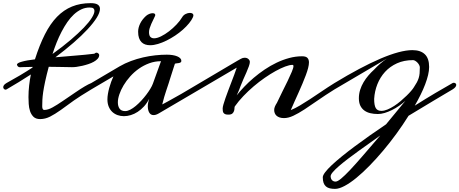

<svg xmlns="http://www.w3.org/2000/svg" viewBox="-41 -729 2921 1221"><path d="M528.8 -681.2Q501 -681.2 476.1 -669.4Q451.2 -657.7 429 -637.2Q406.7 -616.7 387.2 -588.4Q367.7 -560.1 350.6 -527.3Q333.5 -494.6 319.1 -458.5Q304.7 -422.4 293 -385.7Q358.9 -433.1 408.7 -475.6Q458.5 -518.1 492.2 -553.2Q525.9 -588.4 542.7 -615.5Q559.6 -642.6 559.6 -659.7Q559.6 -669.4 553.5 -675.3Q547.4 -681.2 528.8 -681.2ZM578.1 -393.1Q589.8 -387.2 589.8 -378.9Q589.8 -366.2 580.3 -355.5Q570.8 -344.7 555.4 -336.2Q540 -327.6 520.8 -321.3Q501.5 -314.9 482.2 -310.5Q462.9 -306.2 445.3 -303.7Q425.8 -301.3 416 -301.8Q377.9 -302.7 340.8 -303.2L269 -304.2Q254.4 -249.5 246.1 -210.7Q237.8 -171.9 233.6 -143.3Q229.5 -114.7 228.5 -93.8Q227.5 -72.8 227.5 -53.2Q227.5 -42.5 230.5 -36.1Q233.4 -29.8 240.2 -29.8Q264.2 -29.8 293 -45.9Q322.3 -62 358.4 -86.9L439.5 -142.1Q505.9 -187.5 539.1 -200.7Q541.5 -201.7 548.8 -205.1Q552.7 -206.5 556.2 -206.5Q566.9 -206.5 566.9 -195.3Q566.9 -188 560.5 -178.2Q553.7 -168.9 539.1 -160.2Q464.4 -115.2 428.7 -89.8L345.2 -29.3Q308.1 -2.9 277.3 12.7Q246.1 28.3 214.4 28.3Q187 28.3 171.9 13.7Q157.2 -1 150.1 -22.2Q143.1 -43.5 141.6 -67.9Q140.1 -92.3 140.1 -111.3Q140.1 -148.4 144.3 -185.1Q148.4 -221.7 155.3 -255.4L78.6 -207L0 -160.2Q-2.4 -158.7 -5.4 -158.7Q-10.7 -158.7 -15.6 -163.3Q-20.5 -168 -20.5 -174.8Q-20.5 -180.2 -16.1 -187Q-11.7 -193.8 0 -200.7L86.4 -250Q127.4 -274.4 165.5 -299.3L166.5 -303.7L104 -302.2Q99.1 -302.2 94.7 -301.8Q90.3 -301.3 86.4 -301.3Q78.1 -301.3 73 -306.4Q67.9 -311.5 66.9 -317.9Q66.9 -323.2 75.2 -328.1Q83.5 -333 98.6 -336.9Q113.8 -341.3 134.8 -345Q155.8 -348.6 181.2 -351.6Q210.4 -443.4 244.6 -510.7Q278.8 -578.1 321.5 -622.1Q364.3 -666 417 -687.5Q469.7 -709 536.1 -709Q566.9 -709 580.8 -699.5Q594.7 -689.9 594.7 -672.9Q594.7 -649.4 574 -616.2Q553.2 -583 515.9 -542.7Q478.5 -502.4 426.5 -457.3Q374.5 -412.1 311.5 -364.7Q342.8 -367.7 375 -370.1L438.5 -375.5Q469.7 -377.9 499.8 -380.9Q529.8 -383.8 557.1 -387.2Q562.5 -388.7 564.9 -391.4Q567.4 -394 573.2 -394Q575.2 -394 578.1 -393.1Z M539.1 -160.2Q535.6 -158.2 532.7 -158.2Q527.8 -158.2 525.4 -162.4Q522.9 -166.5 522.9 -172.9Q522.9 -179.7 526.4 -187.5Q529.8 -195.3 539.1 -200.7L719.7 -307.1Q753.4 -326.7 791.5 -340.8Q829.6 -355 868.9 -364Q908.2 -373 946.8 -377.2Q985.4 -381.3 1019.5 -381.3Q1039.1 -381.3 1056.2 -378.7Q1073.2 -376 1085.7 -370.8Q1098.1 -365.7 1105.2 -358.4Q1112.3 -351.1 1112.3 -341.8Q1112.3 -335 1107.4 -332Q1102.5 -329.1 1095.9 -327.9Q1089.4 -326.7 1082.3 -326.2Q1075.2 -325.7 1071.3 -323.7Q1068.4 -314.5 1062 -295.2Q1055.7 -275.9 1049.3 -255.6Q1043 -235.4 1037.8 -219.5Q1032.7 -203.6 1032.2 -201.2Q1025.9 -180.7 1014.9 -149.2Q1003.9 -117.7 990.7 -64.9Q991.2 -64.9 1001.7 -70.6Q1012.2 -76.2 1029.1 -85.4Q1045.9 -94.7 1067.4 -106.9Q1088.9 -119.1 1111.8 -131.8L1228.5 -200.7Q1235.4 -204.6 1240.2 -204.6Q1245.6 -204.6 1248.5 -200.9Q1251.5 -197.3 1251.5 -191.9Q1251.5 -185.1 1246.1 -176Q1240.7 -167 1228.5 -160.2L968.8 -7.8Q959 -2 950.7 0.5Q942.4 2.9 935.5 2.9Q925.8 2.9 918.9 -1.5Q912.1 -5.9 907.7 -13.7Q903.3 -21.5 901.1 -31.5Q898.9 -41.5 898.9 -52.7Q898.9 -64.9 901.4 -77.1Q903.8 -89.4 907.7 -100.6Q893.6 -72.8 874.8 -52.2Q856 -31.7 834.7 -17.8Q813.5 -3.9 791 2.9Q768.6 9.8 747.1 9.8Q725.6 9.8 706.5 2.9Q687.5 -3.9 673.1 -17.3Q658.7 -30.8 650.4 -50.8Q642.1 -70.8 642.1 -97.2Q642.1 -112.8 645.3 -131.8Q648.4 -150.9 653.8 -170.4Q659.2 -189.9 666 -208.7Q672.9 -227.5 680.2 -243.2ZM982.9 -339.8Q943.8 -339.8 908.2 -326.7Q872.6 -313.5 842 -292Q811.5 -270.5 786.9 -242.9Q762.2 -215.3 744.9 -186.3Q727.5 -157.2 718 -128.9Q708.5 -100.6 708.5 -78.1Q708.5 -53.2 719.5 -37.8Q730.5 -22.5 755.4 -22.5Q770 -22.5 787.4 -31.5Q804.7 -40.5 822.5 -55.4Q840.3 -70.3 857.7 -89.1Q875 -107.9 889.6 -127.2Q904.3 -146.5 915.3 -164.8Q926.3 -183.1 931.2 -196.8ZM887.7 -627.9Q897.5 -636.2 908.7 -640.6Q919.9 -645 929.2 -645Q937 -645 941.7 -642.3Q946.3 -639.6 946.3 -633.8Q946.3 -629.4 944.3 -626Q939.9 -616.2 933.6 -603.5Q927.2 -590.8 921.1 -577.1Q915 -563.5 910.9 -550Q906.7 -536.6 906.7 -524.9Q906.7 -502.9 915.5 -494.1Q924.3 -485.4 939 -485.4Q957.5 -485.4 982.9 -497.8Q1008.3 -510.3 1033.7 -529.8Q1059.1 -549.3 1081.5 -573Q1104 -596.7 1117.2 -619.1Q1125.5 -633.3 1139.6 -640.1Q1153.8 -647 1166.5 -647Q1176.3 -647 1182.6 -643.1Q1189 -639.2 1189 -630.9Q1189 -627.9 1186.5 -620.6Q1178.2 -601.6 1161.4 -581.1Q1144.5 -560.5 1122.1 -540.5Q1099.6 -520.5 1072.8 -502.7Q1045.9 -484.9 1018.3 -471.2Q990.7 -457.5 963.9 -449.5Q937 -441.4 913.6 -441.4Q897 -441.4 883.1 -446Q869.1 -450.7 858.9 -460.9Q848.6 -471.2 843 -487.5Q837.4 -503.9 837.4 -527.3Q837.4 -552.2 849.9 -578.4Q862.3 -604.5 887.7 -627.9Z M1818.8 -316.4Q1800.3 -316.4 1772.5 -305.9Q1744.6 -295.4 1711.4 -277.1Q1678.2 -258.8 1642.3 -233.9Q1606.4 -209 1572 -179.7Q1537.6 -150.4 1506.6 -117.9Q1475.6 -85.4 1452.6 -52.7Q1450.2 -50.3 1450.2 -41.7Q1450.2 -33.2 1447.5 -23.9Q1444.8 -14.6 1437 -7.3Q1429.2 0 1411.1 0Q1398.4 0 1391.4 -2.9Q1384.3 -5.9 1380.6 -11Q1377 -16.1 1376 -23.2Q1375 -30.3 1375 -39.1Q1375 -47.9 1379.9 -64.9Q1384.8 -82 1392.6 -104.5Q1400.4 -127 1410.2 -152.8Q1419.9 -178.7 1429.9 -204.6Q1439.9 -230.5 1449 -254.9Q1458 -279.3 1464.4 -298.8L1228.5 -160.2Q1226.1 -159.7 1224.4 -159.4Q1222.7 -159.2 1221.7 -159.2Q1214.8 -159.2 1211.7 -162.8Q1208.5 -166.5 1208.5 -171.9Q1208.5 -178.7 1213.6 -186.8Q1218.8 -194.8 1228.5 -200.7Q1301.8 -244.1 1349.4 -272.2Q1397 -300.3 1425.8 -317.4Q1454.6 -334.5 1469 -342.8Q1483.4 -351.1 1490.7 -355Q1497.6 -358.9 1503.2 -360.4Q1508.8 -361.8 1515.6 -361.8Q1529.8 -361.8 1538.8 -353.5Q1547.9 -345.2 1547.9 -335Q1547.9 -324.7 1541.5 -306.9Q1535.2 -289.1 1525.9 -268.1Q1516.6 -247.1 1506.8 -225.3Q1497.1 -203.6 1490.2 -185.1Q1487.3 -177.7 1485.6 -173.1Q1483.9 -168.5 1481.7 -162.6Q1479.5 -156.7 1475.6 -147.7Q1471.7 -138.7 1464.4 -122.6Q1484.9 -148.9 1512.5 -177.7Q1540 -206.5 1572.5 -234.1Q1605 -261.7 1641.8 -286.6Q1678.7 -311.5 1718 -330.3Q1757.3 -349.1 1798.3 -360.1Q1839.4 -371.1 1879.9 -371.1Q1904.8 -371.1 1914.3 -360.6Q1923.8 -350.1 1923.8 -332Q1923.8 -317.4 1918.5 -296.4Q1913.1 -275.4 1903.8 -250.7Q1894.5 -226.1 1882.8 -198Q1871.1 -169.9 1858.2 -141.4Q1845.2 -112.8 1832.3 -84Q1819.3 -55.2 1808.1 -28.8Q1835.9 -40 1866.2 -58.1Q1896.5 -76.2 1930.9 -98.6Q1965.3 -121.1 2003.7 -147.2Q2042 -173.3 2085.9 -200.7Q2089.4 -202.6 2095.2 -202.6Q2106.9 -202.6 2106.9 -189.5Q2106.9 -182.6 2101.6 -174.6Q2096.2 -166.5 2085.9 -160.2Q2027.8 -124 1981 -91.3Q1934.1 -58.6 1895.3 -33.2Q1856.4 -7.8 1824.5 7.1Q1792.5 22 1765.1 22Q1748.5 22 1736.8 17.8Q1725.1 13.7 1717.5 6.8Q1710 0 1706.3 -9.5Q1702.6 -19 1702.6 -29.3Q1702.6 -40.5 1707.3 -51.5Q1711.9 -62.5 1720.2 -75.2Q1735.4 -108.4 1753.9 -144.8Q1772.5 -181.2 1788.1 -213.9Q1803.7 -246.6 1814.5 -272Q1825.2 -297.4 1825.2 -308.6Q1825.2 -316.4 1818.8 -316.4Z M2836.9 -200.7Q2840.3 -202.6 2845.2 -202.6Q2851.1 -202.6 2855.7 -199Q2860.4 -195.3 2860.4 -189Q2860.4 -182.6 2855 -175.3Q2849.6 -168 2836.9 -160.2Q2813 -146 2782 -127.7Q2751 -109.4 2715.1 -87.9Q2679.2 -66.4 2639.2 -42.2Q2599.1 -18.1 2557.1 7.3Q2521.5 64.5 2480.2 121.1Q2439 177.7 2395.5 229.2Q2352.1 280.8 2308.6 325.2Q2265.1 369.6 2225.1 402.3Q2185.1 435.1 2150.1 453.6Q2115.2 472.2 2089.8 472.2Q2071.3 472.2 2056.6 468.8Q2042 465.3 2032 456.8Q2022 448.2 2016.8 434.1Q2011.7 419.9 2011.7 398.4Q2011.7 386.2 2026.9 366.2Q2042 346.2 2069.3 320.6Q2096.7 294.9 2134.3 264.4Q2171.9 233.9 2216.6 200.7Q2261.2 167.5 2311.5 132.1Q2361.8 96.7 2414.1 61.5Q2468.8 -5.9 2537.1 -87.9Q2518.6 -70.8 2496.6 -55.7Q2474.6 -40.5 2451.4 -29.1Q2428.2 -17.6 2405.3 -10.7Q2382.3 -3.9 2362.3 -3.9Q2335.9 -3.9 2313.7 -9.3Q2291.5 -14.6 2275.4 -26.6Q2259.3 -38.6 2250.2 -57.6Q2241.2 -76.7 2241.2 -104Q2241.2 -131.8 2249.3 -157.5Q2257.3 -183.1 2271 -206.1Q2284.7 -229 2301.8 -249Q2318.8 -269 2337.4 -285.6Q2355.5 -305.2 2375.7 -323Q2396 -340.8 2419.4 -356.4L2085.9 -160.2Q2077.6 -155.8 2072.3 -155.8Q2060.1 -155.8 2060.1 -168Q2060.1 -174.8 2066.2 -183.6Q2072.3 -192.4 2085.9 -200.7Q2169.4 -251.5 2242.9 -290.5Q2316.4 -329.6 2378.7 -356.2Q2440.9 -382.8 2491.9 -396.5Q2543 -410.2 2581.5 -410.2Q2633.3 -410.2 2660.6 -384Q2688 -357.9 2688 -303.2Q2688 -279.8 2681.4 -252Q2674.8 -224.1 2662.8 -192.6Q2650.9 -161.1 2634 -127Q2617.2 -92.8 2596.7 -57.1Q2667 -101.6 2728.3 -137.9Q2789.6 -174.3 2836.9 -200.7ZM2338.4 -100.1Q2338.4 -58.6 2348.9 -41.3Q2359.4 -23.9 2384.3 -23.9Q2402.3 -23.9 2423.3 -32.7Q2444.3 -41.5 2465.8 -55.4Q2487.3 -69.3 2507.6 -86.7Q2527.8 -104 2544.9 -120.6Q2562 -137.2 2574 -151.4Q2585.9 -165.5 2590.8 -173.8Q2602.5 -191.4 2609.9 -205.1Q2617.2 -218.8 2621.6 -232.7Q2626 -246.6 2627.4 -262.5Q2628.9 -278.3 2628.9 -300.3Q2628.9 -307.6 2624.5 -315.9Q2620.1 -324.2 2613.5 -331.1Q2606.9 -337.9 2599.4 -342.3Q2591.8 -346.7 2585.9 -346.7Q2528.3 -346.7 2483.6 -326.4Q2439 -306.2 2407.7 -272Q2376.5 -237.8 2358.9 -193.4Q2341.3 -148.9 2338.4 -100.1ZM2092.8 425.8Q2105.5 425.8 2127.9 407.2Q2150.4 388.7 2185.1 352.1Q2219.7 315.4 2267.1 260.5Q2314.5 205.6 2377 132.8Q2345.2 155.8 2309.3 181.2Q2273.4 206.5 2238.5 231.7Q2203.6 256.8 2171.6 281.2Q2139.6 305.7 2115 326.9Q2090.3 348.1 2075.9 365Q2061.5 381.8 2061.5 392.6Q2061.5 397 2063 402.8Q2064.5 408.7 2068.1 413.8Q2071.8 418.9 2077.9 422.4Q2084 425.8 2092.8 425.8Z"/></svg>

Font: Meddon
Style: Regular
Weight: 400
Designer: Vernon Adams
Foundry: Vernon Adams
Version: Version 1.000